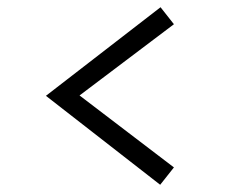

<svg xmlns="http://www.w3.org/2000/svg" viewBox="-20 -614 640 531"><path d="M423 -103 107 -349 424 -594 461 -547 200 -350 461 -151Z"/></svg>

Font: Red Hat Mono
Style: Regular
Weight: 300
Monospace: yes
Designer: Pentagram, MCKL
Foundry: Pentagram, MCKL
Version: Version 1.023